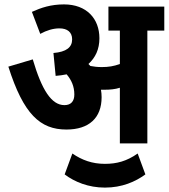

<svg xmlns="http://www.w3.org/2000/svg" viewBox="-20 -652 767 873"><path d="M442 -210C442 -222 441 -233 439 -244C445 -244 450 -244 456 -244C480 -244 503 -246 525 -253V0H650V-513H727V-622H473V-513H525V-361C498 -351 473 -347 443 -347C423 -347 407 -349 391 -352C388 -355 385 -358 382 -361C414 -390 432 -428 432 -478C432 -567 374 -632 271 -632C211 -632 167 -617 125 -598L163 -498C192 -514 222 -523 250 -523C286 -523 308 -506 308 -473C308 -437 282 -416 223 -411L233 -307C250 -308 267 -311 283 -314C305 -288 318 -259 318 -222C318 -192 303 -174 273 -174C214 -174 170 -243 129 -382L18 -349C87 -132 163 -63 282 -63C385 -63 442 -116 442 -210ZM457 201C535 201 596 174 641 141L606 46C556 81 511 93 457 93C399 93 353 76 309 46L274 141C319 175 382 201 457 201Z"/></svg>

Font: Noto Sans Devanagari Condensed
Style: Bold
Weight: 700
Width: 3
Designer: Jelle Bosma - Monotype Design Team
Foundry: Monotype Imaging Inc.
Version: Version 2.004